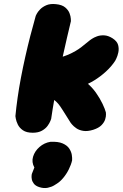

<svg xmlns="http://www.w3.org/2000/svg" viewBox="-20 -671 621 972"><path d="M452 -14Q423 -5 401.5 -8.5Q380 -12 366 -22Q352 -32 345 -40.5Q338 -49 338 -49Q312 -90 298 -112.5Q284 -135 274.5 -146Q265 -157 255 -164.5Q245 -172 227 -182L226 -372Q284 -376 325 -394Q366 -412 393 -433.5Q420 -455 436 -468Q436 -468 445.5 -474.5Q455 -481 471 -487Q487 -493 507.5 -492Q528 -491 550 -477Q573 -462 578 -443Q583 -424 579 -405.5Q575 -387 569 -375Q563 -363 563 -363Q544 -334 516 -308.5Q488 -283 457 -264Q426 -245 396.5 -235Q367 -225 344 -226L353 -285Q388 -277 416.5 -254Q445 -231 465.5 -202Q486 -173 499 -145.5Q512 -118 516 -102Q516 -102 516.5 -92Q517 -82 512.5 -67Q508 -52 494 -37.5Q480 -23 452 -14ZM146 1Q114 1 96 -11.5Q78 -24 70 -41Q62 -58 60 -70.5Q58 -83 58 -83Q62 -126 69 -175.5Q76 -225 86 -277.5Q96 -330 108 -383.5Q120 -437 133.5 -489.5Q147 -542 161 -591Q161 -591 166 -601Q171 -611 183 -623.5Q195 -636 214.5 -644.5Q234 -653 263 -650Q294 -647 310 -633.5Q326 -620 332 -604Q338 -588 338.5 -576Q339 -564 339 -564Q330 -526 319 -479.5Q308 -433 297 -382Q286 -331 275.5 -277.5Q265 -224 255.5 -171Q246 -118 239 -69Q239 -69 235 -58.5Q231 -48 221 -34Q211 -20 192.5 -9.5Q174 1 146 1ZM178 276Q160 270 151.5 259Q143 248 141 236.5Q139 225 140 217.5Q141 210 141 210L154 177Q139 150 147.5 122Q156 94 180 73Q204 52 235 47Q274 45 297 55Q320 65 330.5 81Q341 97 343.5 113Q346 129 345 141Q340 163 328 187Q316 211 299.5 230.5Q283 250 266 260Q266 260 254 267.5Q242 275 222 279.5Q202 284 178 276Z"/></svg>

Font: Sour Gummy Black
Style: Italic
Weight: 900
Italic angle: -11.3°
Designer: Stefie Justprince
Foundry: Eifetstype
Version: Version 1.000